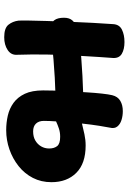

<svg xmlns="http://www.w3.org/2000/svg" viewBox="132 -728 617 921"><g transform="rotate(90 440.5 -267.5)"><path d="M604.1 11.3Q568.7 11.3 534.7 3.6Q500.7 -4.2 473.3 -24Q446 -43.8 429.8 -78.2Q413.7 -112.7 413.7 -165.8Q413.7 -182.9 414.5 -216.4Q415.3 -249.9 417.8 -291.2Q420.2 -332.6 422.8 -373.4Q425.3 -414.3 428.9 -447.5Q432.6 -480.7 436.6 -497Q443.1 -523.9 463.6 -536Q484 -548.1 513.1 -548.1Q535.7 -548.1 555.7 -541.8Q575.7 -535.6 586.8 -521.8Q597.9 -508.1 592.3 -485.7Q589.2 -470.9 583.5 -435.3Q577.8 -399.7 572.6 -352.1Q596.9 -358.2 623.9 -364Q651 -369.8 678 -369.8Q764.6 -369.8 809.2 -324.9Q853.9 -280.1 853.9 -205.8Q853.9 -156.6 833.3 -116.6Q812.7 -76.7 777 -48.3Q741.3 -19.9 696.8 -4.3Q652.2 11.3 604.1 11.3ZM158.7 20.8Q115 20.8 98.7 0.6Q82.4 -19.7 78.9 -48Q78.1 -61 78.6 -97.3Q79.1 -133.7 80.7 -184.2Q82.3 -234.7 84.4 -291.7Q86.6 -348.7 89.6 -403.3Q92.6 -458 95.8 -502.6Q97.8 -531.9 122.4 -544Q147.1 -556.1 181.7 -556.1Q216.4 -556.1 238.2 -543.2Q259.9 -530.3 258.1 -500.8Q256.7 -480.8 253.4 -434.1Q250.2 -387.4 246.7 -323.5Q243.2 -259.6 241.7 -186.6Q240.2 -113.6 242.8 -40.1Q244.6 -12.1 219.8 4.3Q195 20.8 158.7 20.8ZM121.9 -195.9Q116.4 -195.9 102.6 -200.1Q88.8 -204.2 76.9 -219.8Q65.1 -235.3 65.1 -266Q65.1 -292.6 78.8 -307Q92.6 -321.4 108.3 -327.4Q124 -333.3 129 -333.3Q145.9 -337.9 179.7 -341.7Q213.6 -345.4 256.5 -348.7Q299.4 -352 344.4 -354.5Q389.4 -357 428.6 -358Q467.7 -359 494 -358.2Q517.6 -357.4 534.9 -343.8Q552.3 -330.1 552.3 -303.6Q552.3 -286.9 545.2 -268.3Q538.1 -249.7 524.3 -237.1Q510.4 -224.6 491.4 -225.3Q469.9 -226.1 433.1 -225.1Q396.3 -224.1 352.6 -221.7Q308.8 -219.3 264.9 -215.6Q221.1 -211.8 183.2 -206.6Q145.2 -201.4 121.9 -195.9ZM610.2 -117.9Q636 -117.9 654 -128.4Q672 -138.9 682.2 -156.3Q692.3 -173.7 692.3 -194.9Q692.3 -218.6 680.9 -233.1Q669.4 -247.6 636.4 -247.6Q614.2 -247.6 596.2 -241.4Q578.1 -235.3 562.3 -227.9Q561.3 -216.3 560.6 -199.1Q559.9 -181.8 559.9 -169.3Q559.9 -145.3 572.9 -131.6Q585.9 -117.9 610.2 -117.9Z"/></g></svg>

Font: Playpen Sans
Style: Regular
Weight: 400
Designer: Laura Meseguer, Veronika Burian, José Scaglione, Kostas Bartsokas, Vera Evstafieva, Tom Grace, Yorlmar Campos
Foundry: TypeTogether
Version: Version 2.000